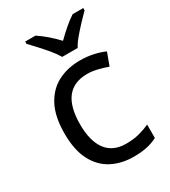

<svg xmlns="http://www.w3.org/2000/svg" viewBox="-189 -861 858 967"><g transform="rotate(-30 240.0 -378.0)"><path d="M300 10Q229 10 173.5 -19Q118 -48 86.5 -109Q55 -170 55 -265Q55 -364 88 -426Q121 -488 177.5 -517Q234 -546 306 -546Q347 -546 385 -537.5Q423 -529 447 -517L420 -444Q396 -453 364 -461Q332 -469 304 -469Q146 -469 146 -266Q146 -169 184.5 -117.5Q223 -66 299 -66Q343 -66 376.5 -75Q410 -84 438 -97V-19Q411 -5 378.5 2.5Q346 10 300 10ZM238 -606Q225 -629 203 -655.5Q181 -682 157 -708Q133 -734 115 -753V-766H175Q201 -749 229 -725Q257 -701 282 -674Q309 -701 337 -725Q365 -749 391 -766H453V-753Q434 -734 409.5 -708Q385 -682 362.5 -655.5Q340 -629 328 -606Z"/></g></svg>

Font: Noto Sans Tifinagh APT
Style: Regular
Weight: 400
Designer: JamraPatel
Foundry: JamraPatel LLC
Version: Version 2.006; ttfautohint (v1.8.4.7-5d5b)